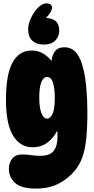

<svg xmlns="http://www.w3.org/2000/svg" viewBox="-20 -909 552 1125"><path d="M171 -46Q98 -46 56.5 -114.5Q15 -183 15 -324Q15 -474 54 -543.5Q93 -613 166 -613Q202 -613 230 -597Q258 -581 282 -552Q286 -590 304 -611Q322 -632 356 -632Q401 -632 428 -598.5Q455 -565 469 -502Q480 -459 486 -391.5Q492 -324 492 -255Q492 -159 485 -94Q478 -29 462 14Q446 57 420 89Q380 138 323.5 167Q267 196 192 196Q104 196 68 162.5Q32 129 32 80Q32 45 51.5 20.5Q71 -4 111 -4Q134 -4 160 0Q186 4 217 4Q272 4 294.5 -25Q317 -54 317 -108Q317 -123 316 -144Q292 -98 255.5 -72Q219 -46 171 -46ZM257 -214Q274 -214 287.5 -241Q301 -268 301 -336Q301 -390 290.5 -424Q280 -458 255 -458Q235 -458 222.5 -428Q210 -398 210 -337Q210 -279 222.5 -246.5Q235 -214 257 -214ZM235 -648Q195 -648 170 -670Q145 -692 145 -738Q145 -764 157.5 -794Q170 -824 189 -849Q222 -889 252 -889Q285 -889 285 -863Q285 -855 278 -841Q271 -827 250 -804Q292 -801 309.5 -782.5Q327 -764 327 -730Q327 -711 318.5 -692Q310 -673 290 -660.5Q270 -648 235 -648Z"/></svg>

Font: DynaPuff Condensed
Style: Bold
Weight: 700
Width: 3
Designer: Toshi Omagari, Jennifer Daniel
Foundry: Google Fonts
Version: Version 2.000; ttfautohint (v1.8.4.7-5d5b)